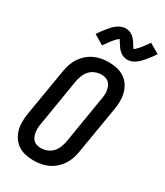

<svg xmlns="http://www.w3.org/2000/svg" viewBox="-237 -1071 1011 1174"><g transform="rotate(30 268.5 -483.5)"><path d="M205 8Q175 8 147 2Q119 -4 96 -19Q73 -34 57.5 -56.5Q42 -79 34.5 -106Q27 -133 27 -162.5Q27 -192 32 -222L88 -556Q92 -581 100.5 -606Q109 -631 123.5 -653Q138 -675 158.5 -693Q179 -711 203.5 -722.5Q228 -734 253.5 -738.5Q279 -743 304 -743Q334 -743 362 -737Q390 -731 413 -716Q436 -701 451.5 -678.5Q467 -656 474.5 -629Q482 -602 482 -572.5Q482 -543 477 -513L421 -179Q417 -154 408.5 -129Q400 -104 385.5 -82Q371 -60 350.5 -42Q330 -24 305.5 -12.5Q281 -1 255.5 3.5Q230 8 205 8ZM206 -80Q227 -80 249 -88.5Q271 -97 286 -113.5Q301 -130 309.5 -151Q318 -172 322 -193L377 -528Q380 -543 381 -558Q382 -573 379.5 -587Q377 -601 371.5 -614.5Q366 -628 356 -637.5Q346 -647 332 -651Q318 -655 303 -655Q282 -655 260 -646.5Q238 -638 223 -621.5Q208 -605 199.5 -584Q191 -563 187 -542L132 -207Q129 -192 128.5 -177Q128 -162 130 -148Q132 -134 137.5 -120.5Q143 -107 153 -97.5Q163 -88 177 -84Q191 -80 206 -80ZM216 -811 147 -852Q158 -869 169 -883.5Q180 -898 190 -910Q200 -922 209.5 -932.5Q219 -943 232 -952.5Q245 -962 260.5 -968Q276 -974 291 -974Q304 -974 316 -970Q328 -966 337.5 -959.5Q347 -953 355.5 -943.5Q364 -934 370 -925Q376 -916 382 -905.5Q388 -895 394 -888Q398 -890 404 -895.5Q410 -901 413 -904.5Q416 -908 420 -912Q424 -916 428.5 -921.5Q433 -927 437 -932.5Q441 -938 446.5 -945Q452 -952 456.5 -959.5Q461 -967 468 -975L537 -935Q526 -917 515 -902.5Q504 -888 494 -876Q484 -864 474.5 -854Q465 -844 452 -834Q439 -824 423.5 -818Q408 -812 393 -812Q386 -812 380 -813Q374 -814 368.5 -816Q363 -818 357 -820.5Q351 -823 346.5 -826.5Q342 -830 337.5 -834Q333 -838 328.5 -842.5Q324 -847 320.5 -852Q317 -857 314 -861.5Q311 -866 308 -870.5Q305 -875 301.5 -881Q298 -887 294.5 -891.5Q291 -896 290 -899Q285 -896 279.5 -891Q274 -886 271 -882.5Q268 -879 264 -874.5Q260 -870 255.5 -865Q251 -860 247 -854Q243 -848 237.5 -841.5Q232 -835 227.5 -827.5Q223 -820 216 -811Z"/></g></svg>

Font: Iosevka SS18 Semibold
Style: Italic
Weight: 600
Italic angle: -9°
Monospace: yes
Designer: Belleve Invis
Foundry: Belleve Invis
Version: Version 25.1.1; ttfautohint (v1.8.4)